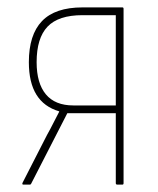

<svg xmlns="http://www.w3.org/2000/svg" viewBox="-20 -499 427 519"><path d="M43 0Q39 0 41 -5L107 -134Q116 -150 124 -166Q132 -182 140 -197V-198Q99 -210 78.5 -243Q58 -276 58 -331Q58 -405 93.5 -442Q129 -479 203 -479H311Q314 -479 314 -475V-4Q314 0 311 0H297Q293 0 293 -4V-193H162L64 -2Q63 0 61 0ZM178 -214H293V-458H203Q138 -458 108.5 -427Q79 -396 79 -331Q79 -274 104 -244Q129 -214 178 -214Z"/></svg>

Font: Sofia Sans Condensed Thin
Style: Regular
Weight: 250
Version: Version 4.100